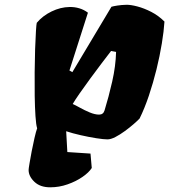

<svg xmlns="http://www.w3.org/2000/svg" viewBox="-20 -776 710 806"><path d="M190.9 10.3Q148.4 10.3 124.3 -12.9Q100.1 -36.1 100.1 -62.5Q100.1 -67.4 103.8 -89.6Q107.4 -111.8 113 -140.9Q118.7 -169.9 124.8 -196.8Q130.9 -223.6 136.2 -238.3H135.7Q131.3 -252.4 128.9 -288.6Q126.5 -324.7 125.7 -373Q125 -421.4 125.5 -472.9Q126 -524.4 127.4 -569.8Q128.9 -615.2 130.9 -645.3Q132.8 -675.3 134.3 -680.2Q158.7 -709.5 196.3 -727.8Q233.9 -746.1 272 -746.6Q293 -747.1 312.7 -741.2Q332.5 -735.4 349.1 -722.7L271.5 -480L283.7 -473.1L447.8 -747.6Q455.6 -750 472.7 -752.7Q489.7 -755.4 510.7 -755.9Q528.3 -756.3 556.4 -749Q584.5 -741.7 615 -726.1Q645.5 -710.4 670.4 -685.5Q668 -646 659.4 -593.8Q650.9 -541.5 637 -484.9Q623 -428.2 605 -374.5Q586.9 -320.8 565.9 -278.3Q557.1 -269 540.5 -254.6Q523.9 -240.2 503.9 -225.6Q483.9 -210.9 464.6 -200.9Q445.3 -190.9 431.2 -190.9Q415 -190.9 384 -195.8Q353 -200.7 318.6 -208.5Q284.2 -216.3 257.8 -225.1L262.7 -137.7L359.9 -131.3L365.2 -70.8Q353.5 -52.2 326.4 -33.4Q299.3 -14.6 263.9 -2.2Q228.5 10.3 190.9 10.3ZM418.9 -312.5Q436 -367.7 450.9 -433.1Q465.8 -498.5 467.3 -558.1L446.3 -562Q429.7 -540.5 406.5 -510Q383.3 -479.5 359.4 -446.8Q335.4 -414.1 315.4 -385.5Q295.4 -356.9 285.2 -339.4Q294.9 -335.4 314.5 -324.5Q334 -313.5 356.2 -304.2Q378.4 -294.9 396 -294.9Q413.6 -294.9 418.9 -312.5Z"/></svg>

Font: Fruktur
Style: Italic
Weight: 400
Italic angle: -8°
Designer: Viktoriya Grabowska, Eben Sorkin
Foundry: Viktoriya Grabowska
Version: Version 1.008; ttfautohint (v1.8.4.7-5d5b)